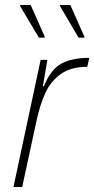

<svg xmlns="http://www.w3.org/2000/svg" viewBox="-20 -750 378 770"><path d="M143 -510H170L152 -404H156Q183 -471 225.5 -494.5Q268 -518 338 -518L330 -482Q265 -482 224.5 -453.5Q184 -425 162 -377.5Q140 -330 125 -259L69 0H34ZM136 -599 61 -725V-730H103L159 -604V-599ZM295 -599 221 -725 220 -730H262L318 -604L319 -599Z"/></svg>

Font: Saira Semi Condensed Thin
Style: Italic
Weight: 100
Width: 4
Italic angle: -12°
Designer: Hector Gatti with collaboration of the Omnibus-Type team
Foundry: Omnibus-Type
Version: Version 1.001; ttfautohint (v1.8)